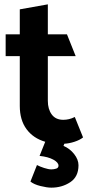

<svg xmlns="http://www.w3.org/2000/svg" viewBox="-20 -642 412 883"><path d="M324 -104 362 -10Q347 2 322.5 10Q298 18 276 19L272 29Q301 41 321 66.5Q341 92 341 118Q341 171 303 196Q265 221 216 221Q196 221 166 213.5Q136 206 120 193L150 117Q163 124 183 130.5Q203 137 216 137Q228 137 238.5 133.5Q249 130 249 120Q249 105 225 92Q201 79 162 75L188 10Q133 -6 102 -48Q71 -90 71 -155V-384H6V-484H71V-599L200 -622V-484H288L328 -384H200V-178Q200 -140 218 -115.5Q236 -91 271 -91Q284 -91 297 -94Q310 -97 324 -104Z"/></svg>

Font: Palanquin Dark
Style: Regular
Weight: 400
Designer: Pria Ravichandran
Version: Version 1.000